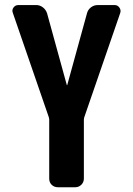

<svg xmlns="http://www.w3.org/2000/svg" viewBox="-20 -540 540 779"><path d="M445.3 -519.5Q457 -519.5 464.4 -509.3Q471.7 -499 467.8 -487.3L322.3 -65.4Q320.3 -59.6 320.3 -54.7V184.6Q320.3 199.2 310.1 209.5Q299.8 219.7 285.2 219.7H214.8Q200.2 219.7 189.9 210Q179.7 200.2 179.7 184.6V-54.7Q179.7 -58.6 177.7 -65.4L32.2 -487.3Q27.3 -499 34.7 -509.3Q42 -519.5 54.7 -519.5H127Q141.6 -519.5 153.8 -510.3Q166 -501 170.9 -486.3L251 -195.3Q251 -194.3 252 -194.3Q252.9 -194.3 252.9 -195.3L333 -486.3Q336.9 -501 349.1 -510.3Q361.3 -519.5 377 -519.5Z"/></svg>

Font: Rounded-L Mgen+ 1m bold
Style: Bold
Weight: 700
Designer: [Source Han Sans]
Ryoko NISHIZUKA  (kana & ideographs); Paul D. Hunt (Latin, Greek & Cyrillic); Wenlong ZHANG  (bopomofo
Version: Version 1.059.20150602